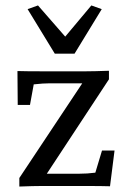

<svg xmlns="http://www.w3.org/2000/svg" viewBox="-20 -681 464 703"><path d="M352.5 -647.5 252.9 -484.4H180.7L81.1 -647.5L119.1 -661.1L218.8 -546.9L314.5 -661.1ZM378.9 -421.9V-390.6L151.4 -44.9H268.6Q300.3 -44.9 329.1 -48.8L353.5 -129.9H399.4L382.8 1Q350.6 0 293.9 0H132.8Q103.5 0 50.8 2V-29.3L281.2 -376H163.1Q138.7 -376 103.5 -372.1L89.8 -296.9H44.9L43.9 -420.9Q76.2 -419.9 130.9 -419.9H294.9Q322.3 -419.9 378.9 -421.9Z"/></svg>

Font: Crimson Pro
Style: Regular
Weight: 400
Designer: Jacques Le Bailly
Foundry: Baron von Fonthausen
Version: Version 1.003